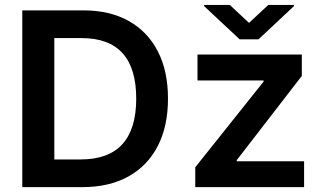

<svg xmlns="http://www.w3.org/2000/svg" viewBox="-20 -770 1326 790"><path d="M318.2 0H71.7V-727.3H323.2Q431.5 -727.3 509.4 -683.8Q587.4 -640.3 629.3 -558.9Q671.2 -477.6 671.2 -364.3Q671.2 -250.7 629.1 -169Q587 -87.4 508 -43.7Q429 0 318.2 0ZM203.5 -114H311.8Q540.5 -114 540.5 -364.3Q540.5 -613.3 315.7 -613.3H203.5ZM783.4 0V-81.7L1064.6 -434.3V-438.9H792.6V-545.5H1221.9V-457.7L954.2 -111.2V-106.5H1231.2V0ZM925.8 -749.6 1004.6 -675.8 1083.8 -749.6H1189.3V-744.7L1043.7 -608.3H965.9L820 -744.7V-749.6Z"/></svg>

Font: Inter UI Semi Bold
Style: Regular
Weight: 600
Designer: Rasmus Andersson
Foundry: rsms
Version: 3.2;8d6f07862